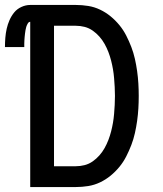

<svg xmlns="http://www.w3.org/2000/svg" viewBox="-37 -755 657 775"><path d="M85 0V-667Q79 -667 75 -660Q71 -653 69 -646.5Q67 -640 66 -633.5Q65 -627 64 -620Q63 -613 62.5 -606Q62 -599 61.5 -592.5Q61 -586 61 -579Q61 -572 61 -565H-17Q-17 -584 -15.5 -602.5Q-14 -621 -10 -639Q-6 -657 1.5 -674Q9 -691 20.5 -705Q32 -719 49.5 -727Q67 -735 85 -735H269Q294 -735 319 -731Q344 -727 367 -716Q390 -705 409.5 -689Q429 -673 445 -653.5Q461 -634 472.5 -611.5Q484 -589 493 -565.5Q502 -542 507.5 -517.5Q513 -493 516.5 -468Q520 -443 521.5 -418Q523 -393 523 -368Q523 -342 521.5 -317Q520 -292 516.5 -267Q513 -242 507.5 -217.5Q502 -193 493 -169.5Q484 -146 472.5 -123.5Q461 -101 445 -81.5Q429 -62 409.5 -46Q390 -30 367 -19Q344 -8 319 -4Q294 0 269 0ZM181 -84H269Q287 -84 304.5 -88.5Q322 -93 337 -103.5Q352 -114 364 -127.5Q376 -141 385 -157Q394 -173 400.5 -190Q407 -207 411.5 -224.5Q416 -242 419 -259.5Q422 -277 423.5 -295Q425 -313 426 -331Q427 -349 427 -368Q427 -386 426 -404Q425 -422 423.5 -440Q422 -458 419 -475.5Q416 -493 411.5 -510.5Q407 -528 400.5 -545Q394 -562 385 -578Q376 -594 364 -607.5Q352 -621 337 -631.5Q322 -642 304.5 -646.5Q287 -651 269 -651H181Z"/></svg>

Font: Zed Mono Medium Extended
Style: Regular
Weight: 500
Width: 7
Monospace: yes
Designer: Belleve Invis
Foundry: Belleve Invis
Version: Version 1.0.0; ttfautohint (v1.8.4)